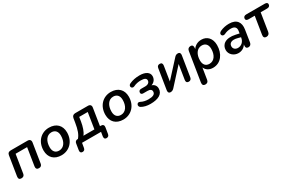

<svg xmlns="http://www.w3.org/2000/svg" viewBox="146 -1765 4852 3220"><g transform="rotate(-30 2571.5 -155.0)"><path d="M93 8C131 8 152 -10 157 -46L213 -398H436L382 -56C376 -15 394 8 433 8C469 8 490 -10 495 -46L554 -419C561 -463 539 -488 495 -488H173C133 -488 110 -473 104 -433L44 -56C38 -15 53 8 93 8Z M871 10C1023 10 1140 -105 1140 -279C1140 -413 1055 -498 914 -498C762 -498 646 -383 646 -210C646 -75 730 10 871 10ZM874 -78C804 -78 762 -123 762 -206C762 -320 816 -410 911 -410C982 -410 1024 -365 1024 -282C1024 -168 970 -78 874 -78Z M1200 138C1232 138 1250 123 1255 89L1270 0H1638L1625 79C1620 116 1633 138 1665 138C1697 138 1716 122 1721 88L1740 -30C1747 -68 1727 -91 1688 -91H1670L1722 -419C1730 -463 1708 -488 1664 -488H1421C1382 -488 1359 -469 1352 -429L1339 -348C1319 -224 1292 -147 1243 -91H1239C1205 -91 1184 -74 1179 -39L1160 79C1153 116 1169 138 1200 138ZM1349 -91C1391 -140 1419 -228 1434 -321L1446 -400H1611L1562 -91Z M2068 10C2220 10 2337 -105 2337 -279C2337 -413 2252 -498 2111 -498C1959 -498 1843 -383 1843 -210C1843 -75 1927 10 2068 10ZM2071 -78C2001 -78 1959 -123 1959 -206C1959 -320 2013 -410 2108 -410C2179 -410 2221 -365 2221 -282C2221 -168 2167 -78 2071 -78Z M2593 10C2743 10 2840 -40 2840 -148C2840 -198 2811 -238 2761 -252C2816 -271 2854 -316 2854 -379C2854 -450 2786 -498 2669 -498C2598 -498 2529 -485 2472 -458C2413 -432 2446 -355 2504 -383C2550 -406 2598 -414 2645 -414C2718 -414 2749 -393 2749 -358C2749 -314 2713 -289 2659 -289H2579C2548 -289 2530 -270 2530 -240C2530 -219 2546 -205 2573 -205H2656C2709 -205 2734 -184 2734 -149C2734 -93 2683 -74 2601 -74C2552 -74 2499 -84 2458 -107C2402 -138 2369 -61 2420 -31C2465 -4 2527 10 2593 10Z M2984 8C3018 8 3039 -12 3053 -27L3334 -335L3289 -52C3283 -15 3297 8 3335 8C3366 8 3385 -10 3391 -43L3453 -432C3458 -460 3455 -496 3408 -496C3374 -496 3356 -477 3342 -462L3060 -154L3105 -437C3110 -473 3096 -496 3060 -496C3028 -496 3008 -480 3003 -446L2941 -57C2937 -35 2935 8 2984 8Z M3550 188C3588 188 3609 171 3615 133L3650 -85C3676 -22 3734 10 3805 10C3959 10 4051 -123 4051 -288C4051 -417 3977 -498 3865 -498C3794 -498 3737 -467 3699 -411L3702 -429C3708 -471 3693 -496 3657 -496C3619 -496 3597 -476 3591 -437L3502 121C3495 164 3514 188 3550 188ZM3785 -78C3715 -78 3673 -123 3673 -206C3673 -320 3727 -410 3822 -410C3893 -410 3935 -365 3935 -282C3935 -168 3881 -78 3785 -78Z M4297 10C4356 10 4412 -16 4446 -73L4443 -56C4437 -14 4455 8 4488 8C4523 8 4545 -12 4551 -49L4587 -280C4607 -406 4553 -498 4401 -498C4346 -498 4284 -487 4229 -461C4160 -430 4199 -354 4257 -381C4301 -403 4342 -411 4387 -411C4463 -411 4493 -374 4482 -309L4475 -267L4409 -282C4221 -323 4134 -243 4134 -140C4134 -56 4209 10 4297 10ZM4247 -147C4247 -203 4293 -248 4417 -213L4465 -200L4463 -189C4451 -115 4397 -70 4332 -70C4286 -70 4247 -98 4247 -147Z M4836 8C4874 8 4897 -11 4904 -50L4959 -398H5085C5121 -398 5143 -417 5143 -451C5143 -474 5124 -488 5091 -488H4730C4695 -488 4672 -469 4672 -435C4672 -411 4691 -398 4724 -398H4844L4790 -59C4782 -16 4800 8 4836 8Z"/></g></svg>

Font: SN Pro Semibold
Style: Italic
Weight: 600
Italic angle: -9°
Designer: Tobias Whetton
Foundry: Supernotes
Version: Version 1.001;Glyphs 3.2 (3249)